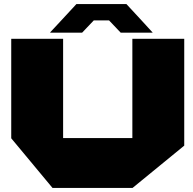

<svg xmlns="http://www.w3.org/2000/svg" viewBox="-20 -920 947 940"><path d="M628 0V-730H882V-207L629 0ZM237 0 35 -243V-244H628V0ZM35 -244V-730H289V-244ZM280 -820 354 -900H599L673 -820ZM226 -760V-762L280 -820H439L382 -760ZM571 -760 514 -820H673L727 -761V-760Z"/></svg>

Font: Foldit Black
Style: Regular
Weight: 900
Version: Version 1.003